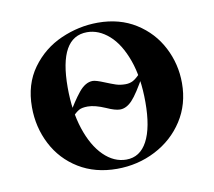

<svg xmlns="http://www.w3.org/2000/svg" viewBox="-55 -461 599 537"><g transform="rotate(-10 244.5 -193.0)"><path d="M345 -240H346Q349 -240 351 -237.5Q353 -235 352 -233Q325 -184 308.5 -166.5Q292 -149 274 -149Q260 -149 236 -160Q206 -173 186 -173Q169 -173 160.5 -168Q152 -163 139 -150Q139 -149 137 -149Q135 -149 133 -152Q131 -155 132 -157Q153 -194 172 -217.5Q191 -241 212 -241Q221 -241 245 -231Q262 -224 274 -220Q286 -216 301 -216Q313 -216 322.5 -221Q332 -226 345 -240ZM32 -198Q32 -263 65 -308.5Q98 -354 149 -376.5Q200 -399 254 -399Q316 -399 362 -370Q408 -341 432.5 -293.5Q457 -246 457 -192Q457 -132 427 -85.5Q397 -39 346.5 -13Q296 13 237 13Q175 13 128.5 -15.5Q82 -44 57 -92.5Q32 -141 32 -198ZM347 -157Q347 -227 329 -277Q311 -327 282 -352.5Q253 -378 220 -378Q140 -378 140 -235Q140 -168 157 -116.5Q174 -65 203 -36.5Q232 -8 267 -8Q306 -8 326.5 -46.5Q347 -85 347 -157Z"/></g></svg>

Font: Cormorant Infant
Style: Bold
Weight: 700
Designer: Christian Thalmann (Catharsis Fonts)
Foundry: Catharsis Fonts
Version: Version 4.000